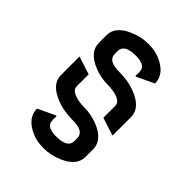

<svg xmlns="http://www.w3.org/2000/svg" viewBox="-215 -860 982 982"><g transform="rotate(45 276.0 -368.5)"><path d="M107.9 -109.9 200.7 -153.8H205.6V-127Q205.6 -98.6 225.6 -88.4Q245.6 -78.1 275.9 -78.1Q317.9 -78.1 339.4 -90.3Q360.4 -102.5 360.4 -127V-148.4Q360.4 -172.9 340.3 -185.1Q320.3 -197.3 276.4 -197.3Q214.4 -197.3 165 -216.3Q73.2 -251.5 73.2 -316.9V-452.1L170.9 -420.4V-334Q170.9 -310.1 202.1 -297.4Q232.4 -285.2 276.4 -285.2Q324.7 -285.2 372.6 -266.1Q458 -231.4 458 -165.5V-109.9Q458 -47.4 377 -12.2Q326.7 9.8 275.9 9.8Q227.5 9.8 192.4 -4.9Q107.9 -41 107.9 -109.9ZM443.8 -627.4 351.1 -583.5H346.2V-610.4Q346.2 -638.7 326.2 -648.9Q306.2 -659.2 275.9 -659.2Q233.9 -659.2 212.4 -647Q191.4 -634.8 191.4 -610.4V-588.9Q191.4 -564.5 211.4 -552.2Q231.4 -540 275.4 -540Q337.4 -540 386.7 -521Q478.5 -485.8 478.5 -420.4V-285.2L380.9 -316.9V-403.3Q380.9 -427.2 349.6 -439.9Q319.3 -452.1 275.4 -452.1Q227.1 -452.1 179.2 -471.2Q93.8 -505.9 93.8 -571.8V-627.4Q93.8 -689.9 174.8 -725.1Q225.1 -747.1 275.9 -747.1Q324.2 -747.1 359.4 -732.4Q443.8 -696.3 443.8 -627.4Z"/></g></svg>

Font: Nova Flat
Style: Book
Weight: 400
Version: Version 2.000